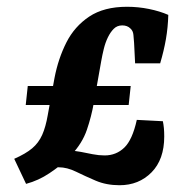

<svg xmlns="http://www.w3.org/2000/svg" viewBox="-20 -537 555 567"><path d="M56 -227 62 -283H366L360 -227ZM139 -43 174 -63Q158 -47 126 -25.5Q94 -4 57 6L22 -68Q56 -83 75 -99Q94 -115 104.5 -138.5Q115 -162 121 -197L141 -307Q152 -364 176 -411.5Q200 -459 243.5 -488Q287 -517 355 -517Q388 -517 420 -510.5Q452 -504 477 -493Q476 -456 470 -421.5Q464 -387 453 -350H379L376 -410Q375 -422 374 -434Q373 -446 365 -453Q356 -462 341 -462Q326 -462 316 -452Q306 -442 298.5 -426.5Q291 -411 286.5 -392.5Q282 -374 279 -357L257 -233Q250 -193 236.5 -153.5Q223 -114 191 -80L184 -92Q201 -92 218.5 -88.5Q236 -85 254 -81.5Q272 -78 289 -78Q323 -78 347 -101Q371 -124 384 -183L461 -179Q463 -169 464 -158.5Q465 -148 465 -134Q465 -66 427.5 -28Q390 10 333 10Q294 10 262.5 -3.5Q231 -17 204.5 -30Q178 -43 153 -43Q150 -43 146.5 -43Q143 -43 139 -43Z"/></svg>

Font: Rasa
Style: Italic
Weight: 400
Italic angle: -7.10001°
Designer: Anna Giedrys (Yrsa+Rasa design), David Brezina (Yrsa art-direction, Rasa art-direction, design)
Foundry: Rosetta Type Foundry
Version: Version 2.004